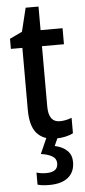

<svg xmlns="http://www.w3.org/2000/svg" viewBox="-60 -692 429 966"><g transform="rotate(-5 154.0 -209.5)"><path d="M230 -75Q259 -75 290 -87V-9Q273 0 250 5Q227 10 201 10Q140 10 107 -27Q74 -64 74 -147V-459H16V-510L79 -540L108 -659H173V-540H284V-459H173V-154Q173 -75 230 -75ZM278 135Q278 185 245 212.5Q212 240 149 240Q112 240 90 233V172Q112 179 139 179Q198 179 198 135Q198 111 177 98.5Q156 86 120 81L156 0H214L193 47Q232 55 255 77Q278 99 278 135Z"/></g></svg>

Font: Noto Sans Condensed Medium
Style: Regular
Weight: 500
Width: 3
Designer: Monotype Design Team
Foundry: Monotype Imaging Inc.
Version: Version 2.013; ttfautohint (v1.8.4.7-5d5b)